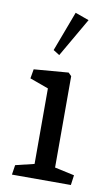

<svg xmlns="http://www.w3.org/2000/svg" viewBox="-79 -709 437 752"><g transform="rotate(10 139.5 -333.5)"><path d="M214.4 -647.9 125 -493.2 100.1 -508.8 159.7 -667.5ZM29.8 -38.6 104 -56.6V-356.9L29.8 -383.8L36.1 -420.9L173.3 -432.1L185.5 -419.9V-56.6L263.7 -39.6L258.3 0H23.9Z"/></g></svg>

Font: Neuton
Style: Regular
Weight: 400
Designer: Brian M Zick
Version: Version 1.3